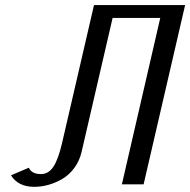

<svg xmlns="http://www.w3.org/2000/svg" viewBox="-20 -720 743 750"><path d="M456.1 0 606 -649.9H419.9L298.8 -127Q290.5 -91.3 270.3 -64Q250 -36.6 223.6 -21.2Q197.3 -5.9 169.4 2Q141.6 9.8 113.8 9.8Q50.8 9.8 22.9 -35.2L92.8 -64.9Q103.5 -40 140.1 -40Q169.4 -40 188.5 -68.6Q207.5 -97.2 222.2 -160.2L347.2 -700.2H703.1L541 0Z"/></svg>

Font: Pfennig
Style: Italic
Weight: 500
Italic angle: -13°
Version: Version 20120410 ; ttfautohint (v0.8)